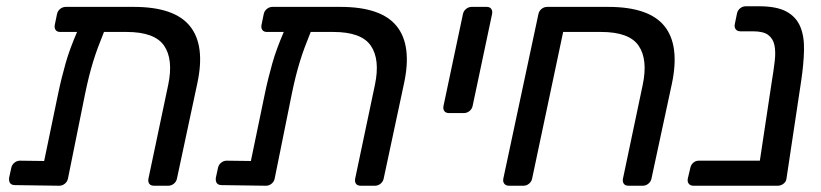

<svg xmlns="http://www.w3.org/2000/svg" viewBox="-20 -593 2622 613"><path d="M9 -25 16 -57Q18 -67 26 -73.5Q34 -80 44 -80L121 -79L165 -291Q171 -320 177 -344Q183 -368 189.5 -391Q196 -414 205 -438.5Q214 -463 226 -491H172Q162 -491 157.5 -497.5Q153 -504 155 -514L162 -548Q164 -558 172 -564.5Q180 -571 190 -571H407Q537 -571 586.5 -509.5Q636 -448 610 -327L545 -23Q543 -13 535 -6.5Q527 0 517 0H472Q461 0 456.5 -6.5Q452 -13 454 -23L517 -322Q534 -403 504 -447Q474 -491 384 -491H312Q301 -464 292.5 -441Q284 -418 277 -395Q270 -372 264 -348Q258 -324 252 -295L197 -23Q195 -13 187 -6.5Q179 0 169 0L28 -2Q7 -2 9 -25Z M669 -25 676 -57Q678 -67 686 -73.5Q694 -80 704 -80L781 -79L825 -291Q831 -320 837 -344Q843 -368 849.5 -391Q856 -414 865 -438.5Q874 -463 886 -491H832Q822 -491 817.5 -497.5Q813 -504 815 -514L822 -548Q824 -558 832 -564.5Q840 -571 850 -571H1067Q1197 -571 1246.5 -509.5Q1296 -448 1270 -327L1205 -23Q1203 -13 1195 -6.5Q1187 0 1177 0H1132Q1121 0 1116.5 -6.5Q1112 -13 1114 -23L1177 -322Q1194 -403 1164 -447Q1134 -491 1044 -491H972Q961 -464 952.5 -441Q944 -418 937 -395Q930 -372 924 -348Q918 -324 912 -295L857 -23Q855 -13 847 -6.5Q839 0 829 0L688 -2Q667 -2 669 -25Z M1396 -255 1458 -548Q1460 -558 1468 -564.5Q1476 -571 1486 -571H1534Q1544 -571 1548.5 -564.5Q1553 -558 1551 -548L1489 -255Q1487 -245 1479 -238.5Q1471 -232 1461 -232H1414Q1403 -232 1398.5 -238.5Q1394 -245 1396 -255Z M1587 -23 1699 -548Q1701 -558 1709 -564.5Q1717 -571 1727 -571H1922Q2052 -571 2101.5 -509.5Q2151 -448 2125 -325L2060 -23Q2058 -13 2050 -6.5Q2042 0 2032 0H1987Q1976 0 1971.5 -6.5Q1967 -13 1969 -23L2032 -322Q2049 -403 2019 -447Q1989 -491 1899 -491H1778L1679 -23Q1677 -13 1669 -6.5Q1661 0 1651 0H1605Q1595 0 1590 -6.5Q1585 -13 1587 -23Z M2176 -23 2184 -57Q2186 -67 2193.5 -73.5Q2201 -80 2211 -80H2406L2444 -332Q2450 -368 2453.5 -398Q2457 -428 2452.5 -449Q2448 -470 2432.5 -481.5Q2417 -493 2385 -493H2344Q2334 -493 2329 -499.5Q2324 -506 2326 -516L2333 -550Q2335 -560 2343 -566.5Q2351 -573 2361 -573H2403Q2460 -573 2491 -556Q2522 -539 2535 -508Q2548 -477 2547 -433Q2546 -389 2538 -335L2491 -23Q2490 -13 2481.5 -6.5Q2473 0 2463 0H2194Q2184 0 2179 -6.5Q2174 -13 2176 -23Z"/></svg>

Font: SVN-Rubik
Style: Italic
Weight: 400
Italic angle: -12°
Designer: Hubert and Fischer
Foundry: Hubert & Fischer
Version: Version 2.101; ttfautohint (v1.8.3)